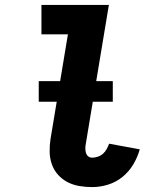

<svg xmlns="http://www.w3.org/2000/svg" viewBox="-20 -755 640 783"><path d="M356 8Q329 8 303 3.5Q277 -1 255 -12.5Q233 -24 216.5 -42.5Q200 -61 191.5 -85Q183 -109 182.5 -135.5Q182 -162 186 -188L257 -615H149V-735H424L330 -169Q328 -159 328 -149.5Q328 -140 330.5 -131.5Q333 -123 339.5 -117.5Q346 -112 356 -112Q367 -112 379 -116Q391 -120 400 -128Q409 -136 415 -147Q421 -158 425 -169L550 -146Q541 -114 523.5 -84.5Q506 -55 479.5 -33.5Q453 -12 420.5 -2Q388 8 356 8ZM138 -340V-424H440V-340Z"/></svg>

Font: Iosevka Slab Heavy Extended
Style: Italic
Weight: 900
Width: 7
Italic angle: -9°
Monospace: yes
Designer: Belleve Invis
Foundry: Belleve Invis
Version: Version 11.1.0; ttfautohint (v1.8.3)